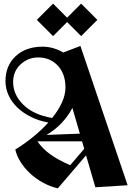

<svg xmlns="http://www.w3.org/2000/svg" viewBox="-20 -1018 730 1053"><path d="M297 15Q254 5 214.5 -17Q175 -39 144 -68Q113 -97 92 -131Q71 -165 64 -198Q116 -230 162.5 -268Q209 -306 245 -346Q194 -355 150.5 -376.5Q107 -398 76 -427.5Q45 -457 27.5 -494.5Q10 -532 10 -573Q10 -658 66 -710Q122 -762 213 -762Q244 -762 273 -753.5Q302 -745 327 -730L421 -766L680 -2L503 9L452 -166ZM52 -568Q52 -498 108.5 -443Q165 -388 266 -371Q300 -413 319.5 -455.5Q339 -498 339 -538Q339 -613 297 -658Q255 -703 189 -703Q135 -703 93.5 -665.5Q52 -628 52 -568ZM377 -426Q353 -380 316.5 -342Q280 -304 235 -278L418 -285ZM185 -243Q213 -203 254.5 -172.5Q296 -142 365 -112L442 -202L430 -243ZM182 -909 271 -998 348 -921 425 -998 514 -909 425 -820 348 -897 271 -820Z"/></svg>

Font: Trickster
Style: Regular
Weight: 400
Designer: Jean-Baptiste Morizot
Foundry: Jean-Baptiste Morizot
Version: Version 2.000;PS 2.0;hotconv 1.0.88;makeotf.lib2.5.647800